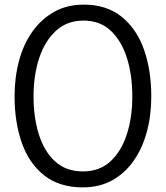

<svg xmlns="http://www.w3.org/2000/svg" viewBox="-20 -799 717 830"><path d="M338 11Q237 11 171.5 -40.5Q106 -92 74.5 -181Q43 -270 43 -382Q43 -465 62.5 -537Q82 -609 120.5 -663Q159 -717 214.5 -748Q270 -779 342 -779Q441 -779 506 -726.5Q571 -674 602.5 -584.5Q634 -495 634 -382Q634 -299 614.5 -228Q595 -157 557.5 -103.5Q520 -50 465 -19.5Q410 11 338 11ZM338 -58Q410 -58 457 -101Q504 -144 528 -217.5Q552 -291 552 -382Q552 -475 528.5 -549Q505 -623 458.5 -666.5Q412 -710 341 -710Q270 -710 222 -666Q174 -622 149.5 -548Q125 -474 125 -382Q125 -290 148.5 -216.5Q172 -143 219 -100.5Q266 -58 338 -58Z"/></svg>

Font: Yaldevi
Style: Regular
Weight: 400
Designer: Sol Matas, Rajitha Manaperi, Kosala Senevirathne
Foundry: Mooniak
Version: Version 1.100